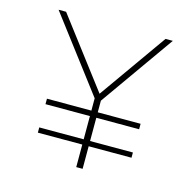

<svg xmlns="http://www.w3.org/2000/svg" viewBox="-95 -720 814 814"><g transform="rotate(15 312.5 -312.5)"><path d="M337 0V-99H525V-122H337V-224H525V-248H337V-299L566 -623H534L324 -326L97 -625H64L309 -302V-248H114V-224H309V-122H114V-99H309V0Z"/></g></svg>

Font: Inconsolata Expanded ExtraLight
Style: Regular
Weight: 200
Width: 7
Monospace: yes
Designer: Raph Levien, Cyreal, Brenton Simpson
Foundry: Raph Levien, Cyreal, Google
Version: Version 3.100